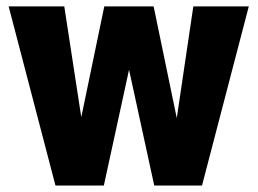

<svg xmlns="http://www.w3.org/2000/svg" viewBox="-20 -575 798 595"><path d="M151.9 0 6.8 -555.2H179.2L231.9 -211.9L303.2 -555.2H456.1L527.8 -209L579.1 -555.2H751L606 0H458L379.9 -358.9L301.8 0Z"/></svg>

Font: LT Superior Black
Style: Regular
Weight: 900
Designer: Daniel Lyons
Foundry: LyonsType
Version: Version 2.005